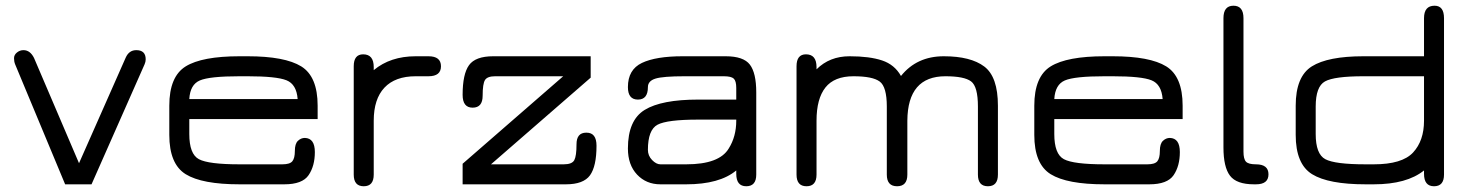

<svg xmlns="http://www.w3.org/2000/svg" viewBox="-20 -648 5170 675"><path d="M209 0 33.2 -421.9Q29.3 -431.6 29.3 -443.4Q29.3 -455.1 39.6 -463.4Q49.8 -471.7 62.5 -471.7Q85.9 -471.7 99.6 -444.3L257.8 -74.2L421.9 -445.3Q433.6 -471.7 459 -471.7Q492.2 -471.7 492.2 -439.5Q492.2 -430.7 488.3 -421.9L301.8 0Z M1096.7 -276.4V-229.5H645.5V-176.8Q645.5 -106.4 679.2 -88.4Q712.9 -70.3 822.3 -70.3H972.7Q999 -70.3 1007.8 -81.1Q1016.6 -91.8 1016.6 -117.2Q1016.6 -142.6 1027.3 -152.8Q1038.1 -163.1 1051.8 -163.1Q1086.9 -162.1 1086.9 -113.3Q1086.9 -64.5 1064.9 -32.2Q1043 0 979.5 0H822.3Q690.4 0 632.8 -35.6Q575.2 -71.3 575.2 -173.8V-276.4Q575.2 -378.9 632.8 -414.6Q690.4 -450.2 822.3 -450.2H850.6Q981.4 -450.2 1039.1 -414.6Q1096.7 -378.9 1096.7 -276.4ZM850.6 -379.9H822.3Q716.8 -379.9 682.6 -365.2Q648.4 -350.6 645.5 -299.8H1026.4Q1022.5 -351.6 987.3 -365.7Q952.1 -379.9 850.6 -379.9Z M1441.4 -379.9Q1369.1 -379.9 1331.5 -339.8Q1293.9 -299.8 1293.9 -223.6V-34.2Q1293.9 6.8 1258.8 6.8Q1223.6 6.8 1223.6 -34.2V-415Q1223.6 -457 1256.8 -457Q1293.9 -457 1293.9 -412.1V-401.4Q1352.5 -450.2 1441.4 -450.2H1486.3Q1530.3 -450.2 1530.3 -415Q1530.3 -379.9 1486.3 -379.9Z M1706.1 -70.3H1961.9Q1991.2 -70.3 1999 -85Q2006.8 -99.6 2006.8 -140.6Q2006.8 -181.6 2041 -181.6H2042Q2077.1 -181.6 2077.1 -135.7Q2077.1 -63.5 2054.2 -31.7Q2031.2 0 1969.7 0H1606.4V-72.3L1960 -379.9H1720.7Q1693.4 -379.9 1685.1 -366.7Q1676.8 -353.5 1676.8 -311.5Q1676.8 -269.5 1641.6 -269.5Q1606.4 -269.5 1606.4 -314.5Q1606.4 -387.7 1628.9 -418.9Q1651.4 -450.2 1713.9 -450.2H2056.6V-375Z M2434.6 -297.9H2568.4V-338.9Q2568.4 -363.3 2559.6 -371.6Q2550.8 -379.9 2524.4 -379.9H2386.7Q2310.5 -379.9 2284.2 -371.6Q2257.8 -363.3 2257.8 -341.8Q2257.8 -297.9 2222.7 -297.9Q2187.5 -297.9 2187.5 -341.8Q2187.5 -403.3 2236.8 -426.8Q2286.1 -450.2 2379.9 -450.2H2531.2Q2593.8 -450.2 2616.2 -420.9Q2638.7 -391.6 2638.7 -323.2V-34.2Q2638.7 6.8 2603.5 6.8Q2568.4 6.8 2568.4 -37.1V-48.8Q2509.8 0 2392.6 0H2301.8Q2252 0 2219.7 -34.2Q2187.5 -68.4 2187.5 -126Q2187.5 -225.6 2246.6 -261.7Q2305.7 -297.9 2434.6 -297.9ZM2568.4 -227.5H2434.6Q2325.2 -227.5 2291.5 -209.5Q2257.8 -191.4 2257.8 -121.1Q2257.8 -100.6 2272.5 -85.4Q2287.1 -70.3 2301.8 -70.3H2392.6Q2508.8 -70.3 2542 -126Q2568.4 -168 2568.4 -223.6Q2568.4 -225.6 2568.4 -227.5Z M2850.6 -223.6V-34.2Q2850.6 6.8 2815.4 6.8Q2780.3 6.8 2780.3 -34.2V-415Q2780.3 -457 2813.5 -457Q2850.6 -457 2850.6 -412.1V-404.3Q2896.5 -450.2 2966.8 -450.2Q3037.1 -450.2 3081.1 -435.5Q3125 -420.9 3147.5 -380.9Q3203.1 -450.2 3297.9 -450.2Q3392.6 -450.2 3440.4 -414.1Q3488.3 -377.9 3488.3 -276.4V-34.2Q3488.3 6.8 3453.1 6.8Q3418 6.8 3418 -34.2V-273.4Q3418 -343.8 3394 -361.8Q3370.1 -379.9 3303.7 -379.9Q3170.9 -379.9 3169.9 -223.6V-34.2Q3169.9 6.8 3133.8 6.8Q3097.7 6.8 3097.7 -34.2V-273.4Q3097.7 -342.8 3072.8 -361.3Q3047.9 -379.9 2980.5 -379.9Q2913.1 -379.9 2881.8 -340.3Q2850.6 -300.8 2850.6 -223.6Z M4137.7 -276.4V-229.5H3686.5V-176.8Q3686.5 -106.4 3720.2 -88.4Q3753.9 -70.3 3863.3 -70.3H4013.7Q4040 -70.3 4048.8 -81.1Q4057.6 -91.8 4057.6 -117.2Q4057.6 -142.6 4068.4 -152.8Q4079.1 -163.1 4092.8 -163.1Q4127.9 -162.1 4127.9 -113.3Q4127.9 -64.5 4106 -32.2Q4084 0 4020.5 0H3863.3Q3731.4 0 3673.8 -35.6Q3616.2 -71.3 3616.2 -173.8V-276.4Q3616.2 -378.9 3673.8 -414.6Q3731.4 -450.2 3863.3 -450.2H3891.6Q4022.5 -450.2 4080.1 -414.6Q4137.7 -378.9 4137.7 -276.4ZM3891.6 -379.9H3863.3Q3757.8 -379.9 3723.6 -365.2Q3689.5 -350.6 3686.5 -299.8H4067.4Q4063.5 -351.6 4028.3 -365.7Q3993.2 -379.9 3891.6 -379.9Z M4395.5 0H4388.7Q4327.1 0 4304.2 -30.3Q4281.2 -60.5 4281.2 -129.9V-584Q4281.2 -627.9 4316.4 -627.9Q4351.6 -627.9 4351.6 -584V-115.2Q4351.6 -88.9 4360.4 -79.6Q4369.1 -70.3 4395.5 -70.3Q4439.5 -70.3 4439.5 -35.2Q4439.5 0 4395.5 0Z M4605.5 -176.8Q4605.5 -106.4 4639.2 -88.4Q4672.9 -70.3 4781.2 -70.3H4809.6Q4909.2 -70.3 4947.8 -111.8Q4986.3 -153.3 4986.3 -223.6V-379.9H4773.4Q4670.9 -379.9 4638.2 -361.8Q4605.5 -343.8 4605.5 -273.4ZM4535.2 -276.4Q4535.2 -378.9 4591.8 -414.6Q4648.4 -450.2 4773.4 -450.2H4986.3V-584Q4986.3 -627.9 5023.4 -627.9Q5056.6 -627.9 5056.6 -584V-34.2Q5056.6 6.8 5021.5 6.8Q4986.3 6.8 4986.3 -37.1V-48.8Q4925.8 0 4809.6 0H4781.2Q4650.4 0 4592.8 -35.6Q4535.2 -71.3 4535.2 -173.8Z"/></svg>

Font: Jura
Style: DemiBold
Weight: 600
Version: Version 2.5